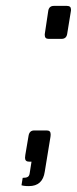

<svg xmlns="http://www.w3.org/2000/svg" viewBox="-20 -554 261 652"><path d="M132 -435V-438L144 -518Q147 -534 163 -534H207Q221 -534 221 -522V-518L208 -438Q205 -422 189 -422H145Q132 -422 132 -435ZM53 75 57 50Q69 50 74.5 46.5Q80 43 81 33L87 -5H79Q65 -5 65 -18L66 -28L77 -93Q80 -111 96 -111H139Q152 -111 152 -98Q152 -92 151 -87L132 29Q125 78 78 78Q68 78 61.5 77Q55 76 53 75Z"/></svg>

Font: Exo
Style: Italic
Weight: 400
Italic angle: -9°
Designer: Natanael Gama
Foundry: Natanael Gama
Version: Version 1.500; ttfautohint (v1.6)